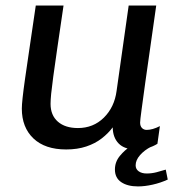

<svg xmlns="http://www.w3.org/2000/svg" viewBox="-20 -531 640 695"><path d="M219.5 10Q142.8 10 100.9 -30Q59 -70 59 -138Q59 -151 61.8 -176.8Q64.5 -202.5 70.6 -245.4Q76.8 -288.2 86.4 -353.8Q96 -419.2 109.5 -511H210Q196.5 -419.2 187.4 -356.8Q178.2 -294.2 172.9 -254.4Q167.5 -214.5 165.2 -191.6Q163 -168.8 163 -155.2Q163 -113.8 189.5 -90.6Q216 -67.5 262 -67.5Q317.8 -67.5 356 -105.2Q394.2 -143 402 -201.8L445.8 -511H545.5Q535.2 -436.5 524.6 -364Q514 -291.5 505.8 -231.8Q497.5 -172 492.4 -133.6Q487.2 -95.2 487.2 -87.2Q487.2 -74.5 494 -67.6Q500.8 -60.8 510.8 -60.8Q532 -60.8 558.8 -74.5L549.8 -10.5Q533.8 -0.5 514.9 4.8Q496 10 472.2 10Q430.5 10 409.5 -11.6Q388.5 -33.2 388 -70Q371.8 -48.2 348.1 -29.9Q324.5 -11.5 292.4 -0.8Q260.2 10 219.5 10ZM479.5 143.8Q441.8 143.8 418.9 128.4Q396 113 396 82.5Q396 55 414 33.2Q432 11.5 451 0H527.2Q503 12.2 487 30.4Q471 48.5 471 67.5Q471 81.2 482.1 89.1Q493.2 97 511 97Q529 97 546.5 92.5Q564 88 580 83L587.2 119Q561 131 532.4 137.4Q503.8 143.8 479.5 143.8Z"/></svg>

Font: Chivo Mono Medium
Style: Italic
Weight: 500
Italic angle: -8.05°
Monospace: yes
Designer: Hector Gatti
Foundry: Omnibus-Type
Version: Version 1.008